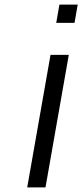

<svg xmlns="http://www.w3.org/2000/svg" viewBox="-20 -700 360 840"><path d="M306 -600H226L240 -680H320ZM179 120H99L201 -460H281Z"/></svg>

Font: Gauge
Style: Oblique
Weight: 400
Italic angle: -80°
Designer: Daniel Pimley
Foundry: Daniel Pimley
Version: Version 2.0